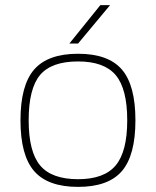

<svg xmlns="http://www.w3.org/2000/svg" viewBox="-20 -720 609 750"><path d="M113.5 -448.5Q167 -510 285 -510Q403 -510 456 -448.5Q509 -387 509 -250Q509 -113 456 -51.5Q403 10 285 10Q167 10 113.5 -51.5Q60 -113 60 -250Q60 -387 113.5 -448.5ZM92 -250Q92 -127 137 -73.5Q182 -20 285 -20Q387 -20 432 -74Q477 -128 477 -250Q477 -373 432 -426.5Q387 -480 285 -480Q181 -480 136.5 -427Q92 -374 92 -250ZM251 -550 372 -700H410L285 -550Z"/></svg>

Font: Fivo Sans Thin
Style: Regular
Weight: 250
Foundry: Alexander Slobzheninov
Version: 1.0